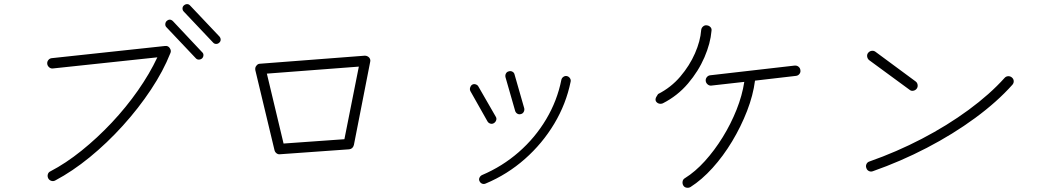

<svg xmlns="http://www.w3.org/2000/svg" viewBox="-20 -888 5040 931"><path d="M248 -13Q239 -8 229 -11Q219 -14 214 -23Q209 -33 212 -43Q215 -53 224 -57Q299 -96 375.5 -157.5Q452 -219 522 -293.5Q592 -368 649 -449.5Q706 -531 743 -610L236 -556Q226 -555 218 -562Q210 -569 209 -579Q208 -589 214.5 -597Q221 -605 231 -606L780 -665Q795 -667 803 -655Q812 -642 806 -630Q772 -544 712 -453.5Q652 -363 575.5 -278.5Q499 -194 415 -125.5Q331 -57 248 -13ZM960 -605Q953 -599 944 -599Q935 -599 929 -606L787 -756Q781 -762 781.5 -771Q782 -780 788 -786Q804 -800 819 -785L960 -635Q967 -629 966.5 -620Q966 -611 960 -605ZM1043 -681Q1037 -675 1028 -675Q1019 -675 1013 -682L871 -832Q865 -838 865 -847Q865 -856 872 -862Q879 -868 887.5 -868Q896 -868 902 -861L1044 -711Q1050 -704 1050 -695.5Q1050 -687 1043 -681Z M1337 -140Q1328 -139 1320.5 -145Q1313 -151 1311 -160L1218 -548Q1216 -561 1223 -569Q1230 -579 1241 -579L1749 -618Q1761 -618 1770 -609Q1778 -599 1775 -588L1696 -185Q1691 -166 1673 -164ZM1355 -192 1650 -213 1720 -565 1274 -531Z M2335 2Q2326 6 2317.5 2.5Q2309 -1 2305 -10Q2301 -18 2305 -26.5Q2309 -35 2317 -39Q2416 -81 2495.5 -150.5Q2575 -220 2628.5 -310Q2682 -400 2702 -501Q2704 -510 2712 -515.5Q2720 -521 2729 -519Q2738 -517 2743.5 -509Q2749 -501 2747 -492Q2725 -384 2667.5 -288Q2610 -192 2525 -117Q2440 -42 2335 2ZM2506 -335Q2497 -332 2489 -336.5Q2481 -341 2478 -350L2431 -514Q2429 -524 2433.5 -532Q2438 -540 2447 -542Q2456 -545 2464.5 -540.5Q2473 -536 2475 -527L2522 -363Q2524 -354 2519.5 -345.5Q2515 -337 2506 -335ZM2375 -291Q2367 -286 2358 -288.5Q2349 -291 2344 -299L2261 -446Q2257 -454 2259.5 -463Q2262 -472 2269 -477Q2277 -482 2286.5 -479Q2296 -476 2300 -468L2384 -322Q2389 -314 2386 -305Q2383 -296 2375 -291Z M3328 19Q3319 24 3308.5 22Q3298 20 3293 11Q3288 2 3290 -8.5Q3292 -19 3301 -24Q3351 -55 3398 -107Q3445 -159 3484.5 -223Q3524 -287 3551.5 -356Q3579 -425 3589 -491L3429 -473Q3419 -472 3411 -479Q3403 -486 3402 -496Q3401 -506 3407.5 -514Q3414 -522 3424 -523L3833 -570Q3844 -571 3852 -564.5Q3860 -558 3861 -548Q3863 -538 3856.5 -529.5Q3850 -521 3839 -520L3641 -497Q3632 -426 3602.5 -350Q3573 -274 3530 -202.5Q3487 -131 3435 -73.5Q3383 -16 3328 19ZM3194 -387Q3184 -383 3174.5 -386Q3165 -389 3160 -398Q3156 -408 3163.5 -420Q3171 -432 3171 -432Q3234 -464 3279 -517Q3324 -570 3350 -629.5Q3376 -689 3380 -742Q3381 -753 3389.5 -760Q3398 -767 3408 -765Q3418 -764 3425 -756.5Q3432 -749 3430 -738Q3425 -678 3396 -610.5Q3367 -543 3316 -483Q3265 -423 3194 -387Z M4213 -58Q4203 -54 4193.5 -58.5Q4184 -63 4181 -73Q4177 -83 4181.5 -92.5Q4186 -102 4196 -105Q4327 -151 4450 -215Q4573 -279 4676.5 -355Q4780 -431 4851 -510Q4858 -518 4868.5 -518.5Q4879 -519 4887 -512Q4895 -505 4895.5 -495Q4896 -485 4889 -477Q4815 -394 4708 -315.5Q4601 -237 4474 -171Q4347 -105 4213 -58ZM4390 -453 4195 -596Q4187 -602 4185 -612.5Q4183 -623 4189 -631Q4196 -640 4206.5 -641.5Q4217 -643 4225 -637L4420 -493Q4428 -487 4429.5 -476.5Q4431 -466 4425 -458Q4419 -450 4408.5 -448Q4398 -446 4390 -453Z"/></svg>

Font: Kurewa Gothic CJK TC Regular
Style: Regular
Weight: 400
Designer: Max Yao
Foundry: Max-Everyday
Version: Version 1.071; ttfautohint (v1.8.3)